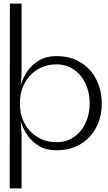

<svg xmlns="http://www.w3.org/2000/svg" viewBox="-20 -819 603 1068"><path d="M34 229 35 -799H100V-405L95 -342Q106 -384 131.5 -421.5Q157 -459 197.5 -483Q238 -507 294 -507Q371 -507 427.5 -472.5Q484 -438 515 -378Q546 -318 546 -243Q546 -169 515 -110Q484 -51 427.5 -17Q371 17 294 17Q238 17 198 -6.5Q158 -30 132.5 -67Q107 -104 95 -145L100 -76V229ZM294 -28Q350 -28 391.5 -57Q433 -86 456 -135Q479 -184 479 -243Q479 -304 456 -353.5Q433 -403 391 -432Q349 -461 294 -461Q239 -461 193 -435Q147 -409 119 -360Q91 -311 91 -243Q91 -177 119 -128.5Q147 -80 193 -54Q239 -28 294 -28Z"/></svg>

Font: Panamera
Style: Regular
Weight: 400
Designer: Bastien Sozeau
Foundry: NBR — Bastien Sozeau
Version: Version 3.002; ttfautohint (v1.8.4.7-5d5b);gftools[0.9.33]